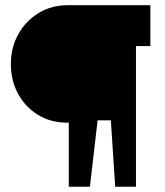

<svg xmlns="http://www.w3.org/2000/svg" viewBox="-20 -711 627 731"><path d="M242 0V-244H235Q173.5 -244 125.1 -273.4Q76.8 -302.8 49.1 -353.4Q21.4 -404 21.4 -466.5Q21.4 -530 49.6 -580.6Q77.8 -631.2 126.6 -661.1Q175.5 -691.1 237 -691.1H552.5V-535.6H497.7V0H418.6L402 -252.9H351.6L322.3 0Z"/></svg>

Font: TitilliumWeb ExtraLight
Style: Regular
Weight: 400
Designer: Mohamed Gaber, Accademia di Belle Arti di Urbino and others
Foundry: Kief Type Foundry, Accademia di Belle Arti di Urbino and others
Version: Version 3.000; ttfautohint (v1.8.2)